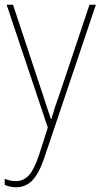

<svg xmlns="http://www.w3.org/2000/svg" viewBox="-20 -599 427 811"><path d="M8 -579H35L157 -211Q173 -163 181 -138Q189 -113 195 -96H197Q210 -143 234 -209L358 -579H385L167 68Q145 133 117 162.5Q89 192 47 192Q24 192 0 182V156Q12 161 23 163.5Q34 166 47 166Q78 166 100.5 143Q123 120 144 58L182 -60Z"/></svg>

Font: Noto Sans Tamil UI SemiCondensed Thin
Style: Regular
Weight: 100
Width: 4
Designer: Jelle Bosma - Monotype Design Team
Foundry: Monotype Imaging Inc.
Version: Version 2.004; ttfautohint (v1.8.4.7-5d5b)